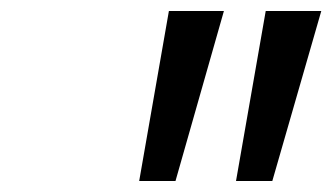

<svg xmlns="http://www.w3.org/2000/svg" viewBox="-20 -715 604 349"><path d="M463 -695H564L475 -386H409ZM287 -695H387L299 -386H233Z"/></svg>

Font: Coval
Style: Italic
Weight: 400
Foundry: Context Ltd
Version: Version 001.000